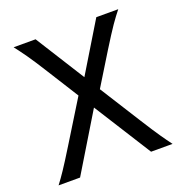

<svg xmlns="http://www.w3.org/2000/svg" viewBox="-128 -828 903 943"><g transform="rotate(-20 323.5 -356.5)"><path d="M161.1 -542Q137.7 -579.6 120.8 -605.2Q104 -630.9 90.8 -649.7Q77.6 -668.5 66.7 -682.9Q55.7 -697.3 43.9 -712.9H158.7L320.3 -456.1L476.1 -712.9H590.8Q579.6 -698.7 568.6 -684.3Q557.6 -669.9 544.4 -650.6Q531.2 -631.3 514.4 -605.2Q497.6 -579.1 474.6 -542L371.6 -374.5L504.4 -164.1Q528.3 -126 544.7 -101.1Q561 -76.2 573 -58.8Q585 -41.5 594.5 -28.3Q604 -15.1 615.2 0H502.9L313.5 -299.8L131.8 0H19.5Q31.2 -15.6 41 -29.3Q50.8 -43 62.5 -60.5Q74.2 -78.1 90.1 -103Q106 -127.9 129.4 -166L262.2 -381.3Z"/></g></svg>

Font: Andika FrenchTight
Style: Regular
Weight: 400
Designer: Victor Gaultney, Annie Olsen, Julie Remington, Don Collingsworth, Eric Hays, Becca Hirsbrunner
Foundry: SIL International
Version: Version 5.000 ; Dig1 Dig4Opn Dig7 LnSpcTght